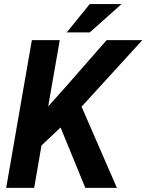

<svg xmlns="http://www.w3.org/2000/svg" viewBox="-20 -904 705 924"><path d="M271.5 -290.5 179.7 -204.1 144.5 0H9.8L133.3 -710.9H267.6L211.9 -392.1L288.6 -477.5L493.2 -710.9H665L372.6 -390.6L542.5 0H390.6ZM411.6 -884.3H564.9L412.1 -748H301.3Z"/></svg>

Font: Roboto Mono
Style: Bold Italic
Weight: 700
Designer: Google
Version: Version 2.000985; 2015; ttfautohint (v1.3)